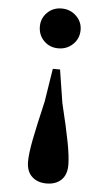

<svg xmlns="http://www.w3.org/2000/svg" viewBox="-55 -593 477 845"><g transform="rotate(5 184.0 -170.5)"><path d="M183 -557Q221 -557 247.5 -531.5Q274 -506 274 -470Q274 -432 247.5 -406.5Q221 -381 183 -381Q145 -381 119.5 -406.5Q94 -432 94 -470Q94 -506 119.5 -531.5Q145 -557 183 -557ZM183 216Q143 216 118.5 193Q94 170 94 127Q94 91 106 29.5Q118 -32 144 -143L167 -289H199L222 -143Q249 -32 260.5 29.5Q272 91 272 127Q272 170 248 193Q224 216 183 216Z"/></g></svg>

Font: Noto Serif TC ExtraLight ExtraBold
Style: Regular
Weight: 800
Version: Version 2.002-H1;hotconv 1.1.0;makeotfexe 2.6.0